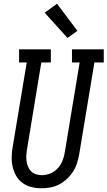

<svg xmlns="http://www.w3.org/2000/svg" viewBox="-20 -999 575 1027"><path d="M202 8Q175 8 148.5 1.5Q122 -5 101 -20Q80 -35 67 -57.5Q54 -80 48 -105.5Q42 -131 42.5 -159Q43 -187 48 -214L123 -665H82V-735H252V-665H201L125 -203Q122 -187 121 -170.5Q120 -154 122 -138Q124 -122 130 -107.5Q136 -93 146.5 -82.5Q157 -72 172.5 -67Q188 -62 204 -62Q227 -62 250 -71.5Q273 -81 289.5 -99.5Q306 -118 315 -141Q324 -164 327 -187L406 -665H365V-735H535V-665H485L404 -176Q400 -152 392.5 -128Q385 -104 371.5 -82.5Q358 -61 339 -43Q320 -25 297.5 -13Q275 -1 250.5 3.5Q226 8 202 8ZM341 -796 219 -931 285 -979 394 -834Z"/></svg>

Font: Iosevka Gothic
Style: Italic
Weight: 400
Italic angle: -9°
Monospace: yes
Designer: Belleve Invis
Foundry: Belleve Invis
Version: Version 15.5.1; ttfautohint (v1.8.4)